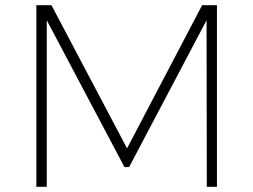

<svg xmlns="http://www.w3.org/2000/svg" viewBox="-20 -719 975 739"><path d="M120 -699H178L469 -148L758 -699H815V0H776L775 -641L477 -76H459L160 -641V0H120Z"/></svg>

Font: TypoPRO Montserrat
Style: Regular
Weight: 275
Designer: Julieta Ulanovsky
Foundry: Julieta Ulanovsky
Version: Version 6.001